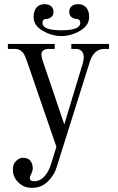

<svg xmlns="http://www.w3.org/2000/svg" viewBox="-20 -668 570 926"><path d="M276 -522Q367 -522 367 -557Q367 -577 347 -577Q336 -577 325 -585.5Q314 -594 314 -611Q314 -628 325.5 -638Q337 -648 357 -648Q382 -648 396 -631.5Q410 -615 410 -586Q410 -545 366 -519.5Q322 -494 276 -494Q230 -494 186 -519.5Q142 -545 142 -586Q142 -615 156 -631.5Q170 -648 195 -648Q215 -648 226.5 -638Q238 -628 238 -611Q238 -594 227 -585.5Q216 -577 205 -577Q185 -577 185 -557Q185 -522 276 -522ZM134 238Q95 238 70 213Q42 187 42 150Q42 122 58 108Q73 93 92 93Q115 93 126.5 107.5Q138 122 138 144Q138 156 130 172Q124 182 124 191Q124 206 144 206Q174 206 194.5 182.5Q215 159 225 127L252 40L110 -373Q102 -395 96.5 -405.5Q91 -416 79.5 -424Q68 -432 51 -432H18V-456H244V-432H212Q200 -432 190 -425.5Q180 -419 180 -408Q180 -391 186 -375L290 -68L373 -342Q384 -373 384 -393Q384 -410 374 -421Q364 -432 348 -432H324V-456H506V-432H483Q434 -432 414 -373L253 139Q242 176 211 207Q180 238 134 238Z"/></svg>

Font: Old Standard TT
Style: Regular
Weight: 400
Designer: Alexey Kryukov <alexios@thessalonica.org.ru>
Version: Version 1.0